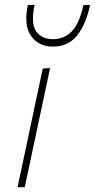

<svg xmlns="http://www.w3.org/2000/svg" viewBox="-20 -779 395 799"><path d="M53 0Q65 -56.5 76 -108Q87 -159.5 100 -221L110.5 -270.5Q123.5 -332 134.8 -385Q146 -438 158 -494L188.5 -495.5Q176 -438 165 -385.8Q154 -333.5 140.5 -270.5L130 -221Q117 -159.5 106 -108Q95 -56.5 83 0ZM201 -585Q139.5 -585 108.8 -630.2Q78 -675.5 96 -758L124 -759Q107.5 -681 130.5 -648.5Q153.5 -616 200 -616Q247.5 -616 279 -648.8Q310.5 -681.5 327 -758H355Q337 -675.5 299.8 -630.2Q262.5 -585 201 -585Z"/></svg>

Font: Commissioner Thin
Style: Italic
Weight: 100
Italic angle: -12°
Designer: Kostas Bartsokas
Foundry: Kostas Bartsokas
Version: Version 1.000; ttfautohint (v1.8.3)